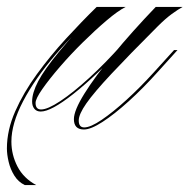

<svg xmlns="http://www.w3.org/2000/svg" viewBox="-162 -314 549 556"><path d="M118 -294H139Q60 -227 -0.5 -156.5Q-61 -86 -95 -21Q-129 44 -129 96Q-129 134 -111.5 168Q-94 202 -57 222H-90Q-109 213 -120.5 194.5Q-132 176 -137 154.5Q-142 133 -142 116Q-142 63 -118 8.5Q-94 -46 -55 -99.5Q-16 -153 29.5 -202.5Q75 -252 118 -294ZM124 -294H202Q180 -283 147 -255Q114 -227 78 -191.5Q42 -156 11 -120Q-20 -84 -39.5 -56Q-59 -28 -59 -16Q-59 3 -43 3Q-24 3 13 -21.5Q50 -46 97 -89Q144 -132 191 -185H202Q115 -93 50.5 -42Q-14 9 -44 9Q-56 9 -62.5 1Q-69 -7 -69 -20Q-69 -45 -51.5 -78.5Q-34 -112 8.5 -163.5Q51 -215 124 -294ZM81 61Q52 61 52 31Q52 6 82.5 -43Q113 -92 166.5 -157Q220 -222 289 -294H367Q354 -287 335.5 -273.5Q317 -260 294 -237Q211 -154 160.5 -100Q110 -46 88 -14.5Q66 17 66 35Q66 55 82 55Q100 55 132.5 33Q165 11 204.5 -25Q244 -61 283 -104L342 -169H352L296 -107Q253 -59 211 -21Q169 17 135 39Q101 61 81 61Z"/></svg>

Font: Ballet
Style: Regular
Weight: 400
Designer: Maximiliano R. Sproviero
Foundry: Omnibus-Type
Version: Version 1.100